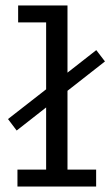

<svg xmlns="http://www.w3.org/2000/svg" viewBox="-20 -683 404 703"><path d="M43.9 0V-62H148.9V-289.6L41 -205.1L9.3 -247.1L148.9 -356V-601.1H46.4V-663.1H227.1V-417L332.5 -499.5L364.3 -458L227.1 -350.6V-62H332V0Z"/></svg>

Font: Anaheim Medium
Style: Regular
Weight: 500
Version: Version 2.001